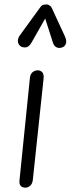

<svg xmlns="http://www.w3.org/2000/svg" viewBox="-20 -866 326 886"><path d="M97.5 0Q83.5 0 75.8 -8Q68 -16 70 -34.5L118 -506.5Q120 -524.5 130.5 -533Q141 -541.5 155 -541.5Q166.5 -541.5 175 -532.5Q183.5 -523.5 181 -502.5L131.5 -36Q129.5 -18 119.2 -9Q109 0 97.5 0ZM266.5 -647Q251.5 -642 240 -648.2Q228.5 -654.5 224.5 -668.5L188.5 -780.5L125.5 -669.5Q113 -648 97.8 -647.2Q82.5 -646.5 73 -654Q62 -664.5 62.5 -677.5Q63 -690.5 71 -702L164 -830Q172.5 -842.5 180.8 -844Q189 -845.5 196.5 -845.5Q201 -845.5 208.5 -841Q216 -836.5 219.5 -828L279 -699.5Q289.5 -676.5 283.8 -663.5Q278 -650.5 266.5 -647Z"/></svg>

Font: Edu SA Hand
Style: Regular
Weight: 400
Designer: Tina and Corey Anderson, Eben Sorkin, Mirko Velimirovic
Foundry: Google for Education
Version: Version 2.000